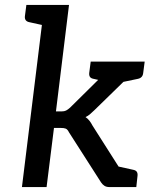

<svg xmlns="http://www.w3.org/2000/svg" viewBox="-20 -759 632 779"><path d="M69 0 160 -739H260L207 -307H230Q241 -307 248 -310.5Q255 -314 264 -322L434 -490Q443 -499 451.5 -504Q460 -509 474 -509H565L363 -312Q354 -304 346 -296.5Q338 -289 327 -284Q336 -278 343 -269Q350 -260 355 -250L514 0H424Q412 0 404 -5Q396 -10 390 -19L260 -222Q254 -234 247 -237Q240 -240 225 -240H199L169 0ZM449 -421 418 -462 424 -509H549L468 -424ZM431 0 394 -98 454 -85ZM188 -739 167 -654 99 -669Q89 -671 84.5 -677Q80 -683 81 -693L87 -739ZM567 -509 561 -463Q560 -453 554.5 -447Q549 -441 539 -439L467 -424L466 -509ZM449 -509 428 -424 360 -439Q349 -441 345 -447Q341 -453 342 -463L348 -509ZM431 0 453 -85 521 -70Q531 -68 535 -62Q539 -56 538 -46L533 0Z"/></svg>

Font: Aleo Medium
Style: Italic
Weight: 500
Italic angle: -7°
Designer: Alessio Laiso
Foundry: Alessio Laiso
Version: Version 2.001;gftools[0.9.29]